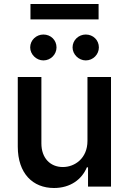

<svg xmlns="http://www.w3.org/2000/svg" viewBox="-20 -929 642 956"><path d="M415.5 -227.6C415.5 -139.9 351.6 -97.3 293 -97.3C229.4 -97.3 186.1 -142.8 186.1 -214.8V-545.5H68.5V-198.5C68.9 -65.3 143.1 7.1 248.9 7.1C331 7.1 387.8 -36.2 412.6 -95.9H418.3V0H532.7V-545.5H415.5ZM130.3 -692.8C130.3 -658.4 160.9 -628.2 196 -628.2C233 -628.2 261.4 -658.4 261.4 -692.8C261.4 -729.4 233 -757.1 196 -757.1C160.9 -757.1 130.3 -729.4 130.3 -692.8ZM131.7 -832.4H470.9V-909.1H131.7ZM341.3 -692.8C341.3 -658.4 371.8 -628.2 407 -628.2C443.9 -628.2 472.3 -658.4 472.3 -692.8C472.3 -729.4 443.9 -757.1 407 -757.1C371.8 -757.1 341.3 -729.4 341.3 -692.8Z"/></svg>

Font: Magic Ui Pro Semi Bold
Style: Regular
Weight: 600
Designer: Stefan Endress, Andreas Faust
Version: Version 1.000;FEAKit 1.0